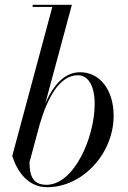

<svg xmlns="http://www.w3.org/2000/svg" viewBox="-20 -770 532 800"><path d="M198 -741 31 -120C51 -57 95.5 10 176.5 10C325.5 10 453.5 -131.5 453.5 -287.5C453.5 -395.5 396 -469 314 -469C252 -469 205.5 -421.5 169 -340L279.5 -750H116V-741ZM103 -94.5 146.5 -255.5C178 -360.5 227 -456.5 304.5 -456.5C348.5 -456.5 374.5 -411 374.5 -337C374.5 -198 289 0 173.5 0C117.5 0 103 -36.5 103 -94.5Z"/></svg>

Font: Bodoni* 24pt
Style: Italic
Weight: 400
Italic angle: -13°
Version: Version 2.3